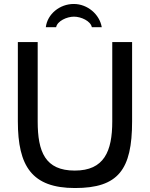

<svg xmlns="http://www.w3.org/2000/svg" viewBox="-20 -934 756 968"><path d="M70 -322C70 -96 141 14 358 14C576 14 646 -78 646 -322V-722H546V-322C546 -171 505 -74 357 -74C208 -74 170 -168 170 -322V-722H70ZM493 -797C482 -862 421 -914 352 -914C281 -914 219 -863 211 -797H263C269 -828 317 -850 353 -850C389 -850 437 -828 443 -797Z"/></svg>

Font: Perun
Style: Regular
Weight: 400
Foundry: Copyright (c) Stefan Peev, Context Ltd, 2016
Version: Version 1.089